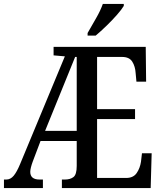

<svg xmlns="http://www.w3.org/2000/svg" viewBox="-21 -951 816 971"><path d="M-1 0V-43H11Q32 -43 48 -62Q64 -81 81 -122L307 -666L250 -671V-714H716L718 -538H669L665 -581Q663 -615 648 -639Q633 -663 597 -663H470V-399H662V-349H470V-51H617Q653 -51 670 -75.5Q687 -100 692 -133L697 -176H746L741 0H292V-43H307Q334 -43 350.5 -55.5Q367 -68 367 -112V-238H184L145 -135Q139 -119 135.5 -105Q132 -91 132 -82Q132 -43 179 -43H196V0ZM207 -289H367V-663H359ZM422 -784Q443 -821 465 -859Q487 -897 499 -931H605V-921Q595 -904 571 -876.5Q547 -849 517.5 -820.5Q488 -792 463 -771H422Z"/></svg>

Font: Noto Serif ExtraCondensed Medium
Style: Regular
Weight: 500
Width: 2
Designer: Monotype Design Team
Foundry: Monotype Imaging Inc.
Version: Version 2.015